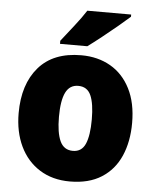

<svg xmlns="http://www.w3.org/2000/svg" viewBox="-54 -812 702 868"><g transform="rotate(5 296.5 -378.0)"><path d="M553 -278Q553 -193 524.5 -128Q496 -63 438.5 -26.5Q381 10 295 10Q216 10 158 -26.5Q100 -63 69 -128Q38 -193 38 -278Q38 -409 104.5 -486Q171 -563 298 -563Q373 -563 430.5 -530Q488 -497 520.5 -433Q553 -369 553 -278ZM221 -277Q221 -205 238.5 -167Q256 -129 297 -129Q337 -129 353.5 -167Q370 -205 370 -278Q370 -350 353.5 -387Q337 -424 296 -424Q257 -424 239 -387.5Q221 -351 221 -277ZM506 -756Q486 -738 452.5 -710Q419 -682 383 -653.5Q347 -625 321 -606H197V-620Q222 -652 254 -692.5Q286 -733 307 -766H506Z"/></g></svg>

Font: Noto Sans Ethiopic SemiCondensed Black
Style: Regular
Weight: 900
Width: 4
Designer: Monotype Design Team
Foundry: Monotype Imaging Inc.
Version: Version 2.102; ttfautohint (v1.8.4.7-5d5b)